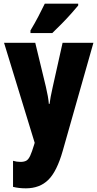

<svg xmlns="http://www.w3.org/2000/svg" viewBox="-20 -786 531 1046"><path d="M2 -553H172L230 -313Q236 -288 240.5 -262.5Q245 -237 246 -220H250Q252 -237 256 -258.5Q260 -280 267 -311L321 -553H489L322 35Q290 148 243 194Q196 240 121 240Q102 240 84.5 238Q67 236 51 232V90Q71 96 91 96Q111 96 123 89.5Q135 83 144.5 62.5Q154 42 166 2L169 -8ZM406 -756Q392 -739 368.5 -712.5Q345 -686 317.5 -658Q290 -630 265 -606H146V-620Q170 -660 189 -696.5Q208 -733 224 -766H406Z"/></svg>

Font: Noto Sans Thai Looped ExtraCondensed Black
Style: Regular
Weight: 900
Width: 2
Designer: Sasikarn Vongin, Ben Mitchell
Foundry: The Fontpad Ltd
Version: Version 1.001; ttfautohint (v1.8.4.7-5d5b)